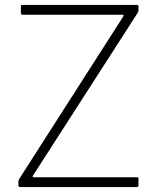

<svg xmlns="http://www.w3.org/2000/svg" viewBox="-20 -762 640 782"><path d="M55 -7V-22Q55 -29 62 -39L482 -695Q486 -702 478 -702H72Q65 -702 65 -709V-736Q65 -742 71 -742H538Q544 -742 544 -736V-719Q544 -715 539 -707L115 -48Q110 -40 117 -40H538Q544 -40 544 -35V-7Q544 0 537 0H63Q55 0 55 -7Z"/></svg>

Font: Libre Franklin Thin
Style: Regular
Weight: 250
Designer: Pablo Impallari, Rodrigo Fuenzalida
Foundry: Impallari Type
Version: Version 1.002; ttfautohint (v1.5)